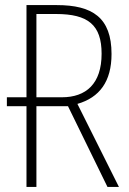

<svg xmlns="http://www.w3.org/2000/svg" viewBox="-20 -734 507 754"><path d="M203 -714H84V-352H7V-317H84V0H123V-317H247L402 0H447L284 -326C371 -351 418 -414 418 -522C418 -665 343 -714 203 -714ZM200 -679C326 -679 379 -636 379 -523C379 -405 318 -352 223 -352H123V-679Z"/></svg>

Font: Noto Sans Condensed ExtraLight
Style: Regular
Weight: 200
Width: 3
Designer: Monotype Design Team
Foundry: Monotype Imaging Inc.
Version: Version 2.013